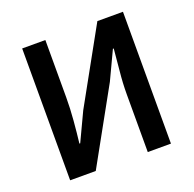

<svg xmlns="http://www.w3.org/2000/svg" viewBox="-117 -774 905 895"><g transform="rotate(-20 335.0 -327.0)"><path d="M83 0V-654H198V-370Q198 -315 193 -255.5Q188 -196 182 -146H186L252 -286L456 -654H583V0H468V-286Q468 -342 474 -399.5Q480 -457 484 -508H480L414 -368L210 0Z"/></g></svg>

Font: Source Sans 3 SemiBold
Style: Regular
Weight: 600
Designer: Paul D. Hunt
Foundry: Adobe
Version: Version 3.046;hotconv 1.0.118;makeotfexe 2.5.65603